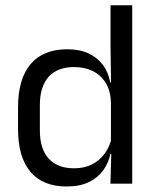

<svg xmlns="http://www.w3.org/2000/svg" viewBox="-20 -682 577 713"><path d="M227 10.5Q139 10.5 93 -44Q47 -98.5 47 -203V-283.5Q47 -388.5 93.5 -443.8Q140 -499 230.5 -499Q275.5 -499 308.5 -483.8Q341.5 -468.5 362 -441Q382.5 -413.5 389.5 -376H416L392 -301.5Q390.5 -344.5 372.8 -373.8Q355 -403 324.8 -418Q294.5 -433 255.5 -433Q193.5 -433 160.8 -397Q128 -361 128 -291V-198Q128 -129 160.8 -93Q193.5 -57 255.5 -57Q292.5 -57 321 -71.2Q349.5 -85.5 368.2 -110.8Q387 -136 394 -168L414 -110H390Q383 -77 363.2 -49.5Q343.5 -22 310.2 -5.8Q277 10.5 227 10.5ZM390 0 393.5 -118 392 -144V-348L392.5 -365L390.5 -503.5V-662.5H471V0Z"/></svg>

Font: Anek Tamil Medium
Style: Regular
Weight: 400
Version: Version 1.003